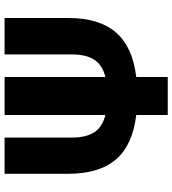

<svg xmlns="http://www.w3.org/2000/svg" viewBox="24 -794 770 859"><g transform="rotate(-90 409.5 -365.0)"><path d="M494 -279Q547 -292 571 -328.5Q595 -365 595 -429V-730H758V-445Q758 -307 693.5 -232Q629 -157 494 -141V0H324V-141Q189 -157 125 -232Q61 -307 61 -445V-730H223V-429Q223 -365 247 -328.5Q271 -292 324 -279V-730H494Z"/></g></svg>

Font: Mplus 1p ExtraBold
Style: Regular
Weight: 800
Version: Version 1.061